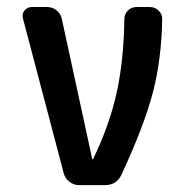

<svg xmlns="http://www.w3.org/2000/svg" viewBox="-20 -540 540 560"><path d="M166 -34.2 46.9 -486.3Q43 -499 51.3 -509.3Q59.6 -519.5 73.2 -519.5H117.2Q132.8 -519.5 145 -509.8Q157.2 -500 160.2 -485.4L249 -76.2Q249 -75.2 250 -75.2Q252 -75.2 252 -77.1Q298.8 -173.8 319.8 -267.6Q340.8 -361.3 342.8 -484.4Q342.8 -499 353 -509.3Q363.3 -519.5 377.9 -519.5H418Q431.6 -519.5 442.4 -509.3Q453.1 -499 453.1 -485.4Q451.2 -367.2 425.8 -270Q400.4 -172.9 335 -32.2Q321.3 0 285.2 0H210.9Q195.3 0 182.6 -9.8Q169.9 -19.5 166 -34.2Z"/></svg>

Font: Rounded-L Mgen+ 1m medium
Style: Regular
Weight: 500
Designer: [Source Han Sans]
Ryoko NISHIZUKA  (kana & ideographs); Paul D. Hunt (Latin, Greek & Cyrillic); Wenlong ZHANG  (bopomofo
Version: Version 1.059.20150602